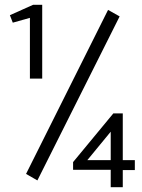

<svg xmlns="http://www.w3.org/2000/svg" viewBox="-20 -706 590 796"><path d="M104 -380V-632L33 -612L21 -643L117 -686H155V-380ZM135 42 88 15 428 -665 476 -638ZM439 70V-2H283V-34L450 -236H489V-42H539V-1H489V70ZM342 -42H439V-160Z"/></svg>

Font: Inconsolata SemiExpanded
Style: Regular
Weight: 400
Width: 6
Monospace: yes
Designer: Raph Levien, Cyreal, Brenton Simpson
Foundry: Raph Levien, Cyreal, Google
Version: Version 3.000; ttfautohint (v1.8.2.53-6de2)